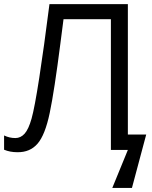

<svg xmlns="http://www.w3.org/2000/svg" viewBox="-20 -734 746 940"><path d="M606 -75.2H695.8L626 186H529.8L606 0H522.9V-640.1H291L275.9 -522.9Q246.1 -289.1 223.4 -180.9Q200.7 -72.8 163.6 -30.3Q126.5 12.2 64.9 11.2Q28.8 11.2 0 -1V-70.8Q26.4 -58.1 55.2 -58.1Q81.1 -58.1 100.3 -79.3Q119.6 -100.6 134.5 -153.1Q149.4 -205.6 172.1 -352.3Q194.8 -499 222.2 -713.9H606Z"/></svg>

Font: HunimalSansv1.5
Style: Regular
Weight: 400
Foundry: Ascender Corporation
Version: Version 1.10